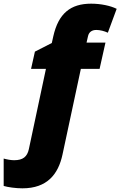

<svg xmlns="http://www.w3.org/2000/svg" viewBox="-122 -785 655 1045"><path d="M0 240C135 240 195 163 218 57L318 -410H420L452 -553H349L357 -588C362 -611 379 -622 402 -622C422 -622 446 -616 465 -607L513 -737C479 -754 426 -765 374 -765C262 -765 196 -712 168 -587L160 -551L68 -504L47 -410H128L35 27C26 68 3 87 -45 87C-63 87 -84 83 -102 78V227C-79 234 -36 240 0 240Z"/></svg>

Font: Noto Sans UI Black
Style: Italic
Weight: 900
Italic angle: -372°
Designer: Monotype Design Team
Foundry: Monotype Imaging Inc.
Version: Version 1.901